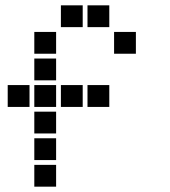

<svg xmlns="http://www.w3.org/2000/svg" viewBox="-20 -711 640 722"><path d="M210 -691Q209 -691 209 -691Q209 -691 209 -690V-610Q209 -609 209 -609Q209 -609 210 -609H290Q291 -609 291 -609Q291 -609 291 -610V-690Q291 -691 291 -691Q291 -691 290 -691ZM310 -691Q309 -691 309 -691Q309 -691 309 -690V-610Q309 -609 309 -609Q309 -609 310 -609H390Q391 -609 391 -609Q391 -609 391 -610V-690Q391 -691 391 -691Q391 -691 390 -691ZM110 -591Q109 -591 109 -591Q109 -591 109 -590V-510Q109 -509 109 -509Q109 -509 110 -509H190Q191 -509 191 -509Q191 -509 191 -510V-590Q191 -591 191 -591Q191 -591 190 -591ZM410 -591Q409 -591 409 -591Q409 -591 409 -590V-510Q409 -509 409 -509Q409 -509 410 -509H490Q491 -509 491 -509Q491 -509 491 -510V-590Q491 -591 491 -591Q491 -591 490 -591ZM110 -491Q109 -491 109 -491Q109 -491 109 -490V-410Q109 -409 109 -409Q109 -409 110 -409H190Q191 -409 191 -409Q191 -409 191 -410V-490Q191 -491 191 -491Q191 -491 190 -491ZM10 -391Q9 -391 9 -391Q9 -391 9 -390V-310Q9 -309 9 -309Q9 -309 10 -309H90Q91 -309 91 -309Q91 -309 91 -310V-390Q91 -391 91 -391Q91 -391 90 -391ZM110 -391Q109 -391 109 -391Q109 -391 109 -390V-310Q109 -309 109 -309Q109 -309 110 -309H190Q191 -309 191 -309Q191 -309 191 -310V-390Q191 -391 191 -391Q191 -391 190 -391ZM210 -391Q209 -391 209 -391Q209 -391 209 -390V-310Q209 -309 209 -309Q209 -309 210 -309H290Q291 -309 291 -309Q291 -309 291 -310V-390Q291 -391 291 -391Q291 -391 290 -391ZM310 -391Q309 -391 309 -391Q309 -391 309 -390V-310Q309 -309 309 -309Q309 -309 310 -309H390Q391 -309 391 -309Q391 -309 391 -310V-390Q391 -391 391 -391Q391 -391 390 -391ZM110 -291Q109 -291 109 -291Q109 -291 109 -290V-210Q109 -209 109 -209Q109 -209 110 -209H190Q191 -209 191 -209Q191 -209 191 -210V-290Q191 -291 191 -291Q191 -291 190 -291ZM110 -191Q109 -191 109 -191Q109 -191 109 -190V-110Q109 -109 109 -109Q109 -109 110 -109H190Q191 -109 191 -109Q191 -109 191 -110V-190Q191 -191 191 -191Q191 -191 190 -191ZM110 -91Q109 -91 109 -91Q109 -91 109 -90V-10Q109 -9 109 -9Q109 -9 110 -9H190Q191 -9 191 -9Q191 -9 191 -10V-90Q191 -91 191 -91Q191 -91 190 -91Z"/></svg>

Font: Doto Black ExtraBold
Style: Regular
Weight: 800
Monospace: yes
Version: Version 1.000